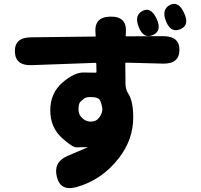

<svg xmlns="http://www.w3.org/2000/svg" viewBox="-20 -876 1040 993"><path d="M374 92Q292 114 274 38Q255 -37 328 -69L431 -113Q436 -115 431 -115Q418 -114 375 -114Q354 -114 301 -162Q240 -217 240 -305.5Q240 -394 303 -449Q363 -501 411 -501Q454 -501 474 -500Q479 -500 479 -505L478 -546Q478 -551 473 -551L143 -539Q59 -536 57 -609Q55 -682 139 -683L471 -687Q476 -687 475 -692L474 -703Q465 -789 551 -790Q638 -792 631 -706L630 -693Q630 -688 635 -688L824 -689Q909 -689 908 -617Q907 -545 823 -547L633 -552Q628 -552 628 -547L629 -442Q629 -413 645 -389Q669 -351 669 -268Q669 -155 596 -60Q508 55 374 92ZM449 -247Q478 -247 493 -268Q512 -294 509 -316Q504 -347 495 -360.5Q486 -374 449 -374Q424 -374 415 -366.5Q406 -359 396 -350Q386 -341 386 -309Q386 -283 405.5 -265Q425 -247 449 -247ZM913 -725Q864 -704 839 -765Q814 -826 858 -850Q903 -873 932 -809Q962 -746 913 -725ZM771 -695Q723 -673 698 -735Q673 -796 716 -819Q760 -843 790 -779Q819 -716 771 -695Z"/></svg>

Font: Resource Han Rounded KR Heavy
Style: Regular
Weight: 900
Designer: Cyano Hao (round all glyphs); Ryoko NISHIZUKA 西塚涼子 (kana, bopomofo & ideographs); Paul D. Hunt (Latin, Greek & Cyrillic)
Foundry: Cyano Hao
Version: 0.990